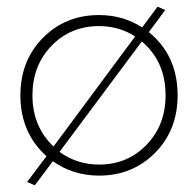

<svg xmlns="http://www.w3.org/2000/svg" viewBox="-20 -515 586 574"><path d="M451 -495 474 -485 425 -419Q511 -349 511 -230Q511 -126 443.5 -58Q376 10 276 10Q199 10 138 -33L84 39L61 29L119 -48Q41 -118 41 -230Q41 -334 108.5 -402Q176 -470 276 -470Q348 -470 405 -433ZM404 -391 158 -61Q210 -23 276 -23Q361 -23 418 -82Q475 -141 475 -230Q475 -331 404 -391ZM384 -406Q336 -437 276 -437Q191 -437 134 -378Q77 -319 77 -230Q77 -137 140 -77Z"/></svg>

Font: Renner
Style: Thin
Weight: 200
Version: Version 003.000 ; ttfautohint (v0.97) -l 8 -r 50 -G 200 -x 1